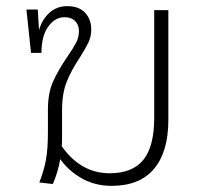

<svg xmlns="http://www.w3.org/2000/svg" viewBox="-20 -594 679 625"><path d="M528 -561V-203Q528 -100 481.5 -44.5Q435 11 343 11Q290 11 247 -13Q204 -37 176 -76Q170 -37 152 5L108 0Q123 -38 129.5 -73.5Q136 -109 136 -164V-237Q136 -291 152.5 -328Q169 -365 199 -409Q219 -438 228 -455.5Q237 -473 237 -493Q237 -513 224.5 -525.5Q212 -538 190 -538Q159 -538 137 -507.5Q115 -477 115 -422H81L66 -563H103L107 -496Q117 -531 141 -552.5Q165 -574 199 -574Q237 -574 257 -552.5Q277 -531 277 -498Q277 -475 268 -456Q259 -437 240 -407Q212 -365 197 -327.5Q182 -290 182 -235V-140Q182 -125 181 -118Q243 -30 337 -30Q411 -30 446.5 -73.5Q482 -117 482 -211V-561Z"/></svg>

Font: FiraGO ExtraLight
Style: Regular
Weight: 200
Designer: bBox Type
Foundry: bBox Type GmbH
Version: Version 1.001